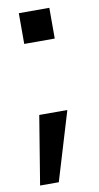

<svg xmlns="http://www.w3.org/2000/svg" viewBox="-84 -582 413 805"><g transform="rotate(-10 122.0 -179.5)"><path d="M187 -412.6V-543.5H57.1V-412.6ZM99.1 183.6 187 -108.4H67.4L19.5 183.6Z"/></g></svg>

Font: Winston Medium
Style: Regular
Weight: 500
Designer: Vernon Adams, Kim Jin-seong, David Berlow, Cristiano Sobral
Foundry: The Winston Project Authors
Version: Version 3.004